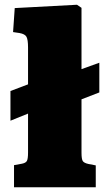

<svg xmlns="http://www.w3.org/2000/svg" viewBox="-20 -788 463 808"><path d="M39 0V-93L72 -99Q88 -102 93 -110.5Q98 -119 98 -146V-310L24 -280V-405L98 -433V-588Q98 -621 91.5 -633Q85 -645 62 -649L35 -653L42 -754L304 -768L323 -755V-497L398 -524V-399L323 -370V-145Q323 -118 328.5 -110Q334 -102 352 -98L383 -92V0Z"/></svg>

Font: Literata Black
Style: Regular
Weight: 900
Designer: Latin by Veronika Burian and Jose Scaglione. Greek by Irene Vlachou. Cyrillic by Vera Evstafieva.
Foundry: TypeTogether
Version: Version 3.103;gftools[0.9.29]